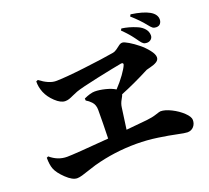

<svg xmlns="http://www.w3.org/2000/svg" viewBox="-137 -1011 1274 1172"><g transform="rotate(-20 500.0 -424.5)"><path d="M814 -827.1 820.8 -838.9Q978 -816.4 978 -749Q978 -733.9 969.2 -722.4Q960.4 -710.9 941.9 -710.9Q927.7 -710.9 919.2 -717.3Q910.6 -723.6 896 -742.2Q863.8 -783.2 814 -827.1ZM731.9 -766.1 738.8 -776.9Q763.2 -773.4 786.1 -767.1Q809.1 -760.7 835.4 -749.5Q861.8 -738.3 877.9 -719.2Q894 -700.2 894 -675.8Q894 -661.1 883.1 -651.1Q872.1 -641.1 856 -641.1Q842.3 -641.1 833.5 -647.2Q824.7 -653.3 813 -669.9Q812 -671.4 806.4 -679.2Q800.8 -687 798.8 -689.7Q796.9 -692.4 791.3 -699.7Q785.6 -707 782.2 -711.4Q778.8 -715.8 772.5 -723.1Q766.1 -730.5 760.5 -736.6Q754.9 -742.7 747.3 -750.5Q739.7 -758.3 731.9 -766.1ZM140.1 -650.9 151.9 -655.8Q210 -611.8 253.9 -611.8Q311.5 -611.8 440.7 -627.2Q569.8 -642.6 639.2 -654.8Q654.3 -657.7 667.2 -667.5Q680.2 -677.2 691.2 -685.5Q702.1 -693.8 713.9 -693.8Q725.6 -693.8 753.4 -677.2Q781.2 -660.6 810.1 -637.2Q838.9 -613.8 860.8 -585.7Q882.8 -557.6 882.8 -538.1Q882.8 -520.5 866 -510Q849.1 -499.5 824.7 -493.9Q800.3 -488.3 797.9 -486.8Q694.3 -433.1 606 -397.9Q604.5 -390.6 591.8 -368.7Q579.1 -346.7 576.2 -323.2Q573.7 -301.3 557.1 -185.1Q577.6 -187 693.8 -198.2Q730.5 -202.1 757.3 -211.2Q784.2 -220.2 790 -220.2Q818.8 -220.2 858.9 -200.2Q898.9 -180.2 928.5 -152.1Q958 -124 958 -103Q958 -77.6 942.4 -60.3Q926.8 -43 901.9 -43Q885.7 -43 838.4 -53.2Q791 -63.5 721.4 -73.7Q651.9 -84 583 -84Q439.9 -84 305.2 -46.9Q285.6 -41.5 256.1 -31.2Q226.6 -21 206.8 -15.4Q187 -9.8 173.8 -9.8Q143.6 -9.8 103.8 -47.9Q64 -85.9 51.8 -117.2Q41 -144.5 41 -190.9L51.8 -195.8Q100.6 -153.8 160.2 -153.8Q204.6 -153.8 433.1 -172.9Q436 -274.4 436 -358.9Q436 -375 431.2 -388.4Q426.3 -401.9 417 -411.6Q407.7 -421.4 400.9 -426.5Q394 -431.6 383.8 -438L382.8 -451.2Q426.3 -471.2 454.1 -471.2Q483.4 -471.2 521.7 -461.7Q560.1 -452.1 584 -437Q617.7 -472.7 642.8 -507.8Q668 -543 675.8 -563Q678.7 -569.8 675 -573.7Q671.4 -577.6 663.1 -576.2Q610.4 -566.9 498.5 -543Q386.7 -519 353 -506.8Q339.4 -502 321.3 -493.4Q303.2 -484.9 291.3 -481Q279.3 -477.1 266.1 -477.1Q237.3 -477.1 203.1 -509.3Q168.9 -541.5 153.8 -578.1Q138.7 -615.7 140.1 -650.9Z"/></g></svg>

Font: Noto Serif JP Black
Style: Regular
Weight: 900
Designer: Ryoko NISHIZUKA  (kana & ideographs); Frank Grießhammer (Latin, Greek & Cyrillic); Wenlong ZHANG  (bopomofo); Sandoll Co
Foundry: Adobe Systems Incorporated
Version: Version 1.001;PS 1.001;hotconv 16.6.54;makeotf.lib2.5.65590